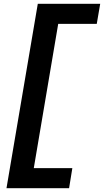

<svg xmlns="http://www.w3.org/2000/svg" viewBox="-20 -843 545 1006"><path d="M14 143 178 -823H505L487 -718H285L157 38H359L342 143Z"/></svg>

Font: iosevka_custom_sans_ss08 XBd
Style: Italic
Weight: 800
Italic angle: -10°
Designer: Belleve Invis
Foundry: Belleve Invis
Version: Version 10.3.0; ttfautohint (v1.8.3)